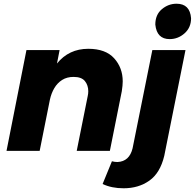

<svg xmlns="http://www.w3.org/2000/svg" viewBox="-20 -810 1046 1031"><path d="M570 0H392L451 -294Q454 -307 454 -320Q454 -352 436 -374.5Q418 -397 375 -397Q339.5 -397 313.8 -380.8Q288 -364.5 271.8 -337Q255.5 -309.5 248 -275L193 0H15L122 -541H300L286 -469Q350 -548 454 -548Q547 -548 593 -497Q639 -446 639 -373Q639 -352 634 -320ZM644 201Q579 201 531 178L581 56Q596 60 611 60Q675 57 692 -14L798 -541H976L862 27Q840 119 782 160Q724 201 644 201ZM891 -600Q822 -600 814 -678Q814 -731 849 -760.5Q884 -790 928 -790Q1000 -790 1006 -712Q1006 -662 971 -631Q936 -600 891 -600Z"/></svg>

Font: Argentum Novus
Style: Bold Italic
Weight: 700
Designer: Julieta Ulanovsky (font) & Cristiano Sobral (main changes)
Foundry: Julieta Ulanovsky (font) & Cristiano Sobral (main changes)
Version: Version 3.00;November 27, 2020;FontCreator 13.0.0.2655 64-bi